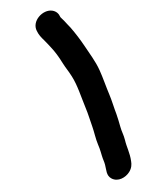

<svg xmlns="http://www.w3.org/2000/svg" viewBox="-65 -852 867 1128"><g transform="rotate(-5 368.5 -288.0)"><path d="M185.5 -687.6C194.2 -664.4 207.5 -647.6 223.3 -629.8C234.3 -617.3 246.7 -600.6 258.2 -586.2C281.8 -556.7 301.9 -523.2 320 -486.8C339.6 -449.1 347 -442.8 366.7 -404.7C395.4 -350.6 411.4 -277 432.1 -211.2C443 -178.4 453 -129.6 461.4 -98.7C469.4 -69 474.5 -24.7 485.3 7.7L492.5 31.6C496.8 45.9 498.4 59.4 502.3 75.8C507.3 100.5 512.8 109.4 516.3 130.5C522 159 516.2 194.8 547.6 214.4C584.3 237.3 630.4 216 653.4 185.6C670 163.6 672.2 142.2 670.6 122.8C668.1 73.4 651.3 38 645.6 -4.1C640.8 -34.8 630.2 -55.8 625.3 -83.5C620.2 -109.1 615.1 -137.1 608.5 -161.5C598.6 -194.3 589.1 -242.8 576.9 -279.8C563.2 -321.4 547.6 -384.1 532.8 -425.1C513.3 -481.3 481.9 -528.7 457.7 -574.4C435.3 -615.1 410.9 -653.4 384.7 -689.7L367.1 -711.7C357.1 -725.3 344.1 -741.6 331.8 -754.6C331.8 -754.6 330.5 -757 329.8 -758.1C323.3 -777.6 309.6 -792.5 287.3 -798.2C231.9 -812.1 160.2 -747.9 185.5 -687.6Z"/></g></svg>

Font: Smoothie
Style: SeBdIt
Weight: 600
Foundry: Cannot Into Space Fonts
Version: Version 0.8